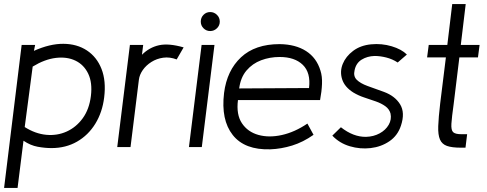

<svg xmlns="http://www.w3.org/2000/svg" viewBox="-21 -720 2385 940"><path d="M65 200H-1L85 -500H151L145 -471Q223 -506 289.5 -505.5Q356 -505 404.5 -473Q453 -441 476 -382.5Q499 -324 489 -243Q480 -170 445.5 -114Q411 -58 356 -26.5Q301 5 231 5Q199 5 163.5 -1.5Q128 -8 94 -31ZM100 -98Q152 -65 205.5 -60Q259 -55 305.5 -76Q352 -97 384 -141Q416 -185 424 -250Q432 -315 411 -359Q390 -403 348.5 -423Q307 -443 252.5 -436.5Q198 -430 139 -394Z M553 0 615 -500H680L674 -452Q710 -488 757.5 -498.5Q805 -509 878 -488L844 -429Q810 -442 778 -437.5Q746 -433 720 -416.5Q694 -400 678 -377Q662 -354 659 -330L618 0Z M1008 -568Q989 -568 975.5 -581.5Q962 -595 962 -614Q962 -634 975.5 -647.5Q989 -661 1008 -661Q1027 -661 1041 -647.5Q1055 -634 1055 -614Q1055 -595 1041 -581.5Q1027 -568 1008 -568ZM967 0H904L966 -500H1029Z M1546 -230H1144Q1135 -159 1163.5 -116.5Q1192 -74 1244 -59.5Q1296 -45 1359 -59Q1422 -73 1484 -115L1514 -60Q1463 -24 1409.5 -7.5Q1356 9 1303 11Q1177 15 1118.5 -59Q1060 -133 1076 -265Q1090 -375 1159 -439.5Q1228 -504 1348 -504Q1426 -503 1477.5 -470Q1529 -437 1548 -374Q1557 -346 1555.5 -309Q1554 -272 1546 -230ZM1348 -441Q1300 -441 1257.5 -425Q1215 -409 1186 -375Q1157 -341 1150 -287L1492 -289Q1501 -364 1461.5 -402.5Q1422 -441 1348 -441Z M1606 -56 1648 -97Q1709 -49 1771 -50Q1808 -51 1837.5 -67Q1867 -83 1882 -109Q1897 -135 1891 -164Q1885 -186 1865.5 -200Q1846 -214 1819 -223.5Q1792 -233 1763 -242.5Q1734 -252 1709 -267Q1666 -294 1654 -332Q1642 -370 1657 -407Q1672 -444 1708 -471Q1744 -498 1796 -503Q1848 -508 1896.5 -493.5Q1945 -479 1971 -453L1926 -414Q1900 -431 1870 -438.5Q1840 -446 1813 -446Q1777 -445 1749.5 -428Q1722 -411 1715 -376Q1708 -347 1725.5 -329.5Q1743 -312 1778.5 -299Q1814 -286 1859 -270Q1913 -250 1938 -209Q1963 -168 1942 -105Q1926 -56 1885.5 -28.5Q1845 -1 1793.5 5Q1742 11 1691.5 -4Q1641 -19 1606 -56Z M2134 -213 2162 -439H2070L2078 -500H2169L2193 -700H2259L2235 -500H2327L2319 -439H2228L2200 -210Q2191 -146 2189 -114.5Q2187 -83 2197.5 -73Q2208 -63 2237 -63H2266L2258 3H2235Q2192 3 2167.5 -5.5Q2143 -14 2133 -37Q2123 -60 2124.5 -102.5Q2126 -145 2134 -213Z"/></svg>

Font: Kulim Park Light
Style: Italic
Weight: 300
Italic angle: -8°
Designer: Noponies / Dale Sattler
Foundry: Noponies
Version: Version 1.000; ttfautohint (v1.8.3)